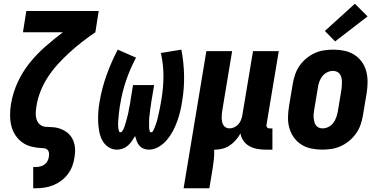

<svg xmlns="http://www.w3.org/2000/svg" viewBox="-20 -794 2040 1029"><path d="M158 215V101H171Q182 101 194 98.5Q206 96 216 89.5Q226 83 232.5 72.5Q239 62 241 51Q243 41 243 32Q243 23 239.5 15.5Q236 8 228 4Q220 0 211 0H210Q180 -1 151.5 -7.5Q123 -14 100.5 -30Q78 -46 62.5 -69.5Q47 -93 40.5 -120.5Q34 -148 34 -178Q34 -208 39 -238Q39 -239 39.5 -240Q40 -241 40 -242Q50 -299 75 -353.5Q100 -408 138 -455.5Q176 -503 222 -543.5Q268 -584 317 -621H103L121 -735H509L491 -621Q454 -596 419.5 -569Q385 -542 352 -512Q319 -482 289.5 -449.5Q260 -417 236 -380Q212 -343 196.5 -303Q181 -263 175 -223Q172 -205 171.5 -187.5Q171 -170 176 -154Q181 -138 193.5 -127Q206 -116 223.5 -114.5Q241 -113 258.5 -112.5Q276 -112 292 -107.5Q308 -103 323 -95Q338 -87 349.5 -75.5Q361 -64 368.5 -49.5Q376 -35 379.5 -18.5Q383 -2 382.5 15.5Q382 33 379 50Q376 74 367 97Q358 120 343 140Q328 160 307.5 175Q287 190 264.5 199Q242 208 218 211.5Q194 215 171 215Z M607 8Q580 8 559 -7Q538 -22 527 -44Q516 -66 511.5 -91.5Q507 -117 506 -143.5Q505 -170 507 -196.5Q509 -223 514 -250Q526 -321 551 -391Q576 -461 611 -528L709 -485Q677 -425 655.5 -361.5Q634 -298 624 -234Q623 -229 622 -223Q621 -217 620.5 -211.5Q620 -206 619 -200.5Q618 -195 617.5 -189.5Q617 -184 616.5 -178.5Q616 -173 615.5 -167.5Q615 -162 614.5 -156.5Q614 -151 613.5 -145.5Q613 -140 613 -134Q613 -128 613 -122.5Q613 -117 613.5 -112Q614 -107 615 -101.5Q616 -96 618 -90.5Q620 -85 625 -85Q631 -85 635 -90.5Q639 -96 641.5 -101.5Q644 -107 646 -112.5Q648 -118 650 -124Q652 -130 653.5 -135.5Q655 -141 656.5 -146.5Q658 -152 659.5 -157.5Q661 -163 662.5 -169Q664 -175 665.5 -180.5Q667 -186 668 -191.5Q669 -197 670 -203Q671 -209 672 -214.5Q673 -220 674.5 -226Q676 -232 677 -237.5Q678 -243 678.5 -248.5Q679 -254 680 -260L693 -338H806L793 -260Q792 -254 791 -248.5Q790 -243 789.5 -237.5Q789 -232 788 -226Q787 -220 786 -214.5Q785 -209 784.5 -203.5Q784 -198 783.5 -192Q783 -186 782 -180.5Q781 -175 780.5 -169.5Q780 -164 779.5 -158Q779 -152 779 -146.5Q779 -141 779 -135.5Q779 -130 779 -124Q779 -118 779 -112.5Q779 -107 780 -102Q781 -97 782.5 -91Q784 -85 790 -85Q796 -85 799.5 -91Q803 -97 805.5 -102.5Q808 -108 810 -113.5Q812 -119 814 -124.5Q816 -130 818 -135.5Q820 -141 821.5 -147Q823 -153 824.5 -158.5Q826 -164 827 -169.5Q828 -175 829.5 -181Q831 -187 832 -192.5Q833 -198 834.5 -203.5Q836 -209 837 -215Q838 -221 839 -226.5Q840 -232 841 -237.5Q842 -243 843 -249Q844 -255 845 -260Q856 -324 856 -387Q856 -450 842 -510L952 -528Q965 -461 966.5 -391Q968 -321 956 -250Q952 -223 945.5 -196.5Q939 -170 929.5 -143.5Q920 -117 906.5 -91.5Q893 -66 874.5 -44Q856 -22 830.5 -7Q805 8 778 8Q763 8 749.5 2.5Q736 -3 727 -13.5Q718 -24 713 -37.5Q708 -51 704 -65Q696 -51 686.5 -37.5Q677 -24 665 -13.5Q653 -3 637.5 2.5Q622 8 607 8Z M964 215 1086 -520H1224L1172 -206Q1170 -195 1169 -184.5Q1168 -174 1168 -163.5Q1168 -153 1170 -143Q1172 -133 1176.5 -124.5Q1181 -116 1190 -111Q1199 -106 1210 -106Q1223 -106 1236 -112Q1249 -118 1258 -128.5Q1267 -139 1272 -152Q1277 -165 1279 -178L1336 -520H1474L1408 -124Q1407 -116 1411.5 -111Q1416 -106 1423 -106H1440V8H1404Q1381 8 1358.5 4Q1336 0 1317 -10.5Q1298 -21 1285 -39Q1272 -57 1269 -79Q1258 -60 1244 -43.5Q1230 -27 1212 -15Q1194 -3 1174 2.5Q1154 8 1134 8Q1132 8 1130.5 8Q1129 8 1128 8Q1129 32 1126.5 57Q1124 82 1120 107L1102 215Z M1707 8Q1707 8 1707 8Q1707 8 1707 8Q1677 8 1648 2Q1619 -4 1595.5 -19Q1572 -34 1555.5 -56.5Q1539 -79 1531 -107Q1523 -135 1523.5 -164.5Q1524 -194 1529 -225L1549 -345Q1553 -369 1561.5 -394Q1570 -419 1585 -441Q1600 -463 1621 -480.5Q1642 -498 1666 -509Q1690 -520 1715.5 -524Q1741 -528 1766 -528Q1766 -528 1766 -528Q1766 -528 1766 -528Q1796 -528 1825 -522Q1854 -516 1878 -501Q1902 -486 1918.5 -463.5Q1935 -441 1942.5 -413Q1950 -385 1950 -355.5Q1950 -326 1945 -295L1925 -175Q1921 -151 1912.5 -126Q1904 -101 1888.5 -79Q1873 -57 1852 -39.5Q1831 -22 1807 -11Q1783 0 1757.5 4Q1732 8 1707 8ZM1709 -106Q1725 -106 1740 -113.5Q1755 -121 1765.5 -134.5Q1776 -148 1781.5 -163.5Q1787 -179 1790 -194L1810 -314Q1811 -325 1812 -336Q1813 -347 1812.5 -357.5Q1812 -368 1809.5 -378.5Q1807 -389 1801 -397.5Q1795 -406 1785 -410Q1775 -414 1764 -414Q1749 -414 1733.5 -406.5Q1718 -399 1707.5 -385.5Q1697 -372 1691.5 -356.5Q1686 -341 1684 -326L1664 -206Q1662 -195 1661 -184Q1660 -173 1661 -162.5Q1662 -152 1664.5 -141.5Q1667 -131 1673 -122.5Q1679 -114 1688.5 -110Q1698 -106 1709 -106ZM1776 -572 1721 -628 1882 -774 1950 -706Z"/></svg>

Font: Iosevka SS04 Heavy Oblique
Style: Regular
Weight: 900
Italic angle: -9°
Monospace: yes
Designer: Belleve Invis
Foundry: Belleve Invis
Version: Version 19.0.0; ttfautohint (v1.8.4)